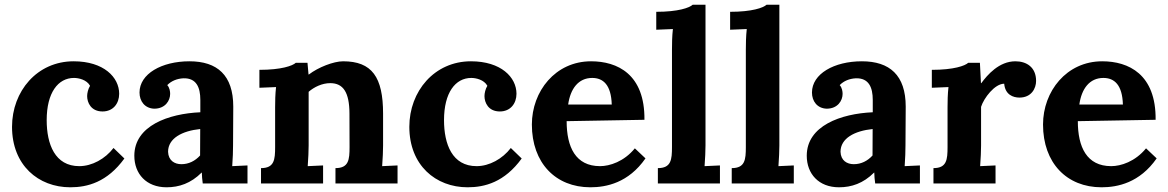

<svg xmlns="http://www.w3.org/2000/svg" viewBox="-20 -775 4933 811"><path d="M348.1 -369.1C348.1 -341.8 364.3 -304.2 413.1 -304.2C458 -304.2 483.4 -337.9 483.4 -378.9C483.4 -448.7 418 -516.1 291 -516.1C136.7 -516.1 30.8 -389.6 30.8 -239.3C30.8 -77.1 142.1 16.1 276.9 16.1C349.6 16.1 432.6 -5.4 505.4 -105.5L459.5 -149.9C424.3 -104 368.7 -73.2 314.9 -73.2C211.9 -73.2 177.2 -166 177.2 -267.6C177.2 -383.3 225.1 -445.8 292.5 -445.8C312 -445.8 346.2 -438.5 360.4 -412.6C352.1 -399.4 348.1 -380.9 348.1 -369.1Z M825.2 -118.2C804.2 -95.2 777.3 -81.5 746.1 -81.5C717.3 -81.5 691.4 -96.7 689.9 -133.8C689.9 -190.9 749.5 -222.2 825.7 -230ZM569.3 -384.3C569.3 -347.2 591.8 -317.4 631.3 -315.9C678.2 -315.9 698.7 -350.1 698.7 -378.4C698.7 -388.2 696.8 -404.3 686.5 -415.5C703.6 -433.1 727.5 -442.9 754.9 -444.3C809.6 -445.8 826.2 -405.8 826.2 -353V-300.8C691.4 -294.9 547.4 -243.7 547.4 -117.2C547.4 -41 597.7 16.1 683.6 16.1C736.3 16.1 786.1 -0.5 831.5 -45.9H832.5C833 -28.8 834 -19 836.4 0H1025.4V-76.2L960.9 -73.2C963.4 -103.5 964.4 -141.1 964.4 -160.6C964.4 -229 965.3 -256.8 965.3 -324.7C965.3 -457.5 897.5 -516.1 780.3 -516.1C662.6 -516.1 569.3 -462.9 569.3 -384.3Z M1598.1 -294.9C1598.1 -449.2 1551.3 -516.1 1429.2 -516.1C1389.2 -516.1 1324.2 -490.7 1284.7 -460.4H1283.2L1278.8 -509.8H1229.5C1215.8 -497.1 1168.5 -480 1075.7 -480V-404.3L1146 -407.2C1142.6 -377.4 1142.1 -346.2 1142.1 -322.3V-153.8C1142.1 -100.6 1138.7 -64.9 1082.5 -64.9V0H1344.7V-76.2L1279.8 -73.2C1282.2 -103.5 1283.7 -141.1 1283.7 -160.6V-387.2C1306.6 -407.2 1340.3 -423.8 1375 -423.8C1430.2 -423.8 1455.6 -384.3 1456.1 -296.4L1456.5 -153.8C1456.5 -100.6 1453.1 -64.9 1397 -64.9V0H1659.2V-76.2L1594.2 -73.2C1596.7 -103.5 1598.1 -141.1 1598.1 -160.6Z M2026.4 -369.1C2026.4 -341.8 2042.5 -304.2 2091.3 -304.2C2136.2 -304.2 2161.6 -337.9 2161.6 -378.9C2161.6 -448.7 2096.2 -516.1 1969.2 -516.1C1814.9 -516.1 1709 -389.6 1709 -239.3C1709 -77.1 1820.3 16.1 1955.1 16.1C2027.8 16.1 2110.8 -5.4 2183.6 -105.5L2137.7 -149.9C2102.5 -104 2046.9 -73.2 1993.2 -73.2C1890.1 -73.2 1855.5 -166 1855.5 -267.6C1855.5 -383.3 1903.3 -445.8 1970.7 -445.8C1990.2 -445.8 2024.4 -438.5 2038.6 -412.6C2030.3 -399.4 2026.4 -380.9 2026.4 -369.1Z M2481.4 -445.8C2528.3 -445.8 2561.5 -416 2564 -333.5H2379.9C2389.2 -399.9 2422.9 -445.8 2481.4 -445.8ZM2702.1 -269C2704.1 -461.9 2587.4 -516.1 2476.6 -516.1C2325.7 -516.1 2226.6 -389.2 2226.6 -249C2226.6 -86.9 2326.7 16.1 2473.6 16.1C2541.5 16.1 2634.8 -2.9 2706.5 -106L2661.6 -148.4C2615.7 -92.3 2555.2 -73.2 2514.6 -73.2C2411.1 -73.2 2373.5 -153.8 2373.5 -263.2Z M2960 -754.9H2905.8C2892.1 -742.2 2844.7 -725.1 2752 -725.1V-649.4L2822.3 -652.3C2818.8 -622.6 2818.4 -588.9 2818.4 -564.9V-153.8C2818.4 -100.6 2814.9 -64.9 2758.8 -64.9V0H3021V-76.2L2956.1 -73.2C2958.5 -103.5 2960 -141.1 2960 -160.6Z M3272 -754.9H3217.8C3204.1 -742.2 3156.7 -725.1 3064 -725.1V-649.4L3134.3 -652.3C3130.9 -622.6 3130.4 -588.9 3130.4 -564.9V-153.8C3130.4 -100.6 3127 -64.9 3070.8 -64.9V0H3333V-76.2L3268.1 -73.2C3270.5 -103.5 3272 -141.1 3272 -160.6Z M3665.5 -118.2C3644.5 -95.2 3617.7 -81.5 3586.4 -81.5C3557.6 -81.5 3531.7 -96.7 3530.3 -133.8C3530.3 -190.9 3589.8 -222.2 3666 -230ZM3409.7 -384.3C3409.7 -347.2 3432.1 -317.4 3471.7 -315.9C3518.6 -315.9 3539.1 -350.1 3539.1 -378.4C3539.1 -388.2 3537.1 -404.3 3526.9 -415.5C3543.9 -433.1 3567.9 -442.9 3595.2 -444.3C3649.9 -445.8 3666.5 -405.8 3666.5 -353V-300.8C3531.7 -294.9 3387.7 -243.7 3387.7 -117.2C3387.7 -41 3438 16.1 3523.9 16.1C3576.7 16.1 3626.5 -0.5 3671.9 -45.9H3672.9C3673.3 -28.8 3674.3 -19 3676.8 0H3865.7V-76.2L3801.3 -73.2C3803.7 -103.5 3804.7 -141.1 3804.7 -160.6C3804.7 -229 3805.7 -256.8 3805.7 -324.7C3805.7 -457.5 3737.8 -516.1 3620.6 -516.1C3502.9 -516.1 3409.7 -462.9 3409.7 -384.3Z M4269 -516.1C4200.2 -516.1 4150.9 -459 4125 -423.8H4123.5L4119.1 -509.8H4069.8C4056.2 -497.1 4008.8 -480 3916 -480V-404.3L3986.3 -407.2C3982.9 -377.4 3982.4 -346.2 3982.4 -322.3V-153.8C3982.4 -100.6 3979 -64.9 3922.9 -64.9V0H4185.1V-76.2L4120.1 -73.2C4122.6 -103.5 4124 -141.1 4124 -160.6V-323.7C4135.7 -360.8 4181.6 -421.4 4221.7 -421.4C4225.6 -375 4259.3 -362.8 4286.1 -362.8C4336.9 -362.8 4356.4 -401.9 4356.4 -433.1C4356.4 -491.2 4315.9 -516.1 4269 -516.1Z M4640.6 -445.8C4687.5 -445.8 4720.7 -416 4723.1 -333.5H4539.1C4548.3 -399.9 4582 -445.8 4640.6 -445.8ZM4861.3 -269C4863.3 -461.9 4746.6 -516.1 4635.7 -516.1C4484.9 -516.1 4385.7 -389.2 4385.7 -249C4385.7 -86.9 4485.8 16.1 4632.8 16.1C4700.7 16.1 4793.9 -2.9 4865.7 -106L4820.8 -148.4C4774.9 -92.3 4714.4 -73.2 4673.8 -73.2C4570.3 -73.2 4532.7 -153.8 4532.7 -263.2Z"/></svg>

Font: Parastoo
Style: Bold
Weight: 700
Foundry: Saber Rastikerdar (saber.rastikerdar@gmail.com)
Version: Version 2.0.1